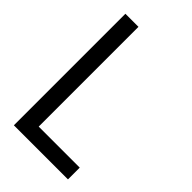

<svg xmlns="http://www.w3.org/2000/svg" viewBox="-226 -831 913 913"><g transform="rotate(45 230.5 -375.0)"><path d="M53.2 -750H141.1V-79.1H417V0H53.2Z"/></g></svg>

Font: ø
Style: ø
Weight: 400
Designer: Samuel Oakes
Foundry: Samuel Oakes
Version: Version 1.000;PS 001.000;hotconv 1.0.88;makeotf.lib2.5.64775